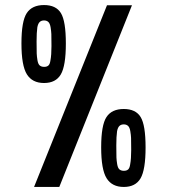

<svg xmlns="http://www.w3.org/2000/svg" viewBox="-20 -741 676 761"><path d="M86.5 -446.5Q65 -481 65 -569Q65 -657 86 -689Q107 -721 154.5 -721Q202 -721 221.5 -689Q241 -657 241 -568.5Q241 -480 221 -446Q201 -412 154.5 -412Q108 -412 86.5 -446.5ZM128 -633Q125 -612 125 -576.5Q125 -541 125.5 -529Q126 -517 128.5 -502Q131 -487 137.5 -481.5Q144 -476 155 -476Q166 -476 172 -481.5Q178 -487 180 -502Q184 -523 184 -558.5Q184 -594 183.5 -606Q183 -618 180.5 -633Q178 -648 171.5 -654Q165 -660 154.5 -660Q144 -660 137.5 -654Q131 -648 128 -633ZM402.5 -34.5Q381 -69 381 -157Q381 -245 402 -277Q423 -309 470.5 -309Q518 -309 537.5 -277Q557 -245 557 -156.5Q557 -68 537 -34Q517 0 470.5 0Q424 0 402.5 -34.5ZM444 -221Q441 -200 441 -164.5Q441 -129 441.5 -117Q442 -105 444.5 -90Q447 -75 453.5 -69.5Q460 -64 471 -64Q482 -64 488 -69.5Q494 -75 496 -90Q500 -111 500 -146.5Q500 -182 499.5 -194Q499 -206 496.5 -221Q494 -236 487.5 -242Q481 -248 470.5 -248Q460 -248 453.5 -242Q447 -236 444 -221ZM503 -720 215 0H115L404 -720Z"/></svg>

Font: Economica
Style: Bold
Weight: 700
Designer: Vicente Lamonaca
Foundry: Vicente Lamonaca
Version: Version 1.100